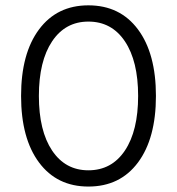

<svg xmlns="http://www.w3.org/2000/svg" viewBox="-20 -683 660 716"><path d="M309.6 -663.1Q427.7 -663.1 494.6 -573.2Q561.5 -483.4 561.5 -325.2Q561.5 -167 494.6 -77.1Q427.7 12.7 309.6 12.7Q192.4 12.7 125.5 -77.1Q58.6 -167 58.6 -325.2Q58.6 -483.4 125.5 -573.2Q192.4 -663.1 309.6 -663.1ZM309.6 -47.9Q396.5 -47.9 445.8 -121.6Q495.1 -195.3 495.1 -325.2Q495.1 -455.1 445.8 -528.8Q396.5 -602.5 309.6 -602.5Q223.6 -602.5 174.3 -528.8Q125 -455.1 125 -325.2Q125 -195.3 174.3 -121.6Q223.6 -47.9 309.6 -47.9Z"/></svg>

Font: Lohit Devanagari
Style: Regular
Weight: 400
Version: 2.95.4